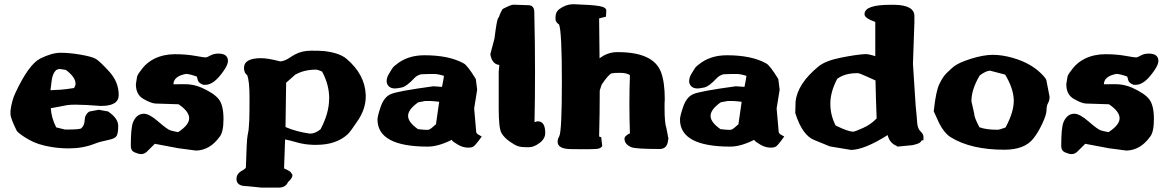

<svg xmlns="http://www.w3.org/2000/svg" viewBox="-20 -688 5484 901"><path d="M216.8 -264.6Q239.3 -266.1 243.2 -266.1Q247.1 -266.1 250.5 -266.4Q253.9 -266.6 258.8 -266.6Q288.1 -268.6 327.6 -274.9Q334.5 -286.1 334.5 -294.9Q334.5 -303.7 331.5 -311.3Q328.6 -318.8 323.2 -326.7Q312 -342.8 289.1 -359.9Q279.3 -360.8 267.6 -363.3Q264.2 -364.3 260.7 -364.3Q252.4 -364.3 244.1 -359.4H243.7Q227.1 -343.8 222.7 -311.3Q218.3 -278.8 216.8 -264.6ZM537.1 -241.7Q537.1 -190.9 454.6 -190.9Q453.6 -190.9 452.1 -190.9Q377 -196.8 335.4 -196.8Q309.1 -196.8 295.9 -194.8Q263.2 -188.5 251.5 -186.3Q239.7 -184.1 231.4 -182.6Q223.1 -181.2 218.3 -180.2Q221.2 -134.3 243.7 -90.3L285.2 -80.1H294.4Q354.5 -80.1 361.3 -85.9Q376.5 -98.6 377.4 -125Q378.4 -151.4 399.4 -164.6L443.4 -172.9L487.3 -165L488.3 -164.1Q534.7 -132.3 534.7 -97.7V-96.7Q534.7 -63 527.3 -50.3Q520 -38.1 492.7 -32.2Q446.8 -22.9 424.8 -13.7Q369.6 8.3 303.2 8.3Q301.8 8.3 300.3 8.3Q263.2 8.3 222.2 2Q158.2 -8.3 116.5 -32Q74.7 -55.7 59.1 -73.2Q29.3 -133.3 29.3 -151.9V-168.9Q35.2 -215.8 52.2 -252Q114.7 -385.7 168.7 -413.1Q222.7 -440.4 264.9 -440.4Q307.1 -440.4 359.9 -431.2Q412.6 -421.9 430.2 -411.4Q447.8 -400.9 492.4 -352.3Q537.1 -303.7 537.1 -241.7Z M1004.9 -436.5Q1049.8 -436.5 1049.8 -401.4Q1049.8 -385.3 1030.8 -357.4Q984.9 -290 944.8 -290H933.6Q911.1 -298.8 908.2 -311.8Q905.3 -324.7 903.8 -328.6Q871.6 -340.3 853 -341.3Q794.4 -330.1 793.9 -292.5H797.9Q806.6 -293 847.4 -293Q888.2 -293 925.3 -276.9Q985.8 -250 1007.3 -221.4Q1028.8 -192.9 1028.8 -129.4Q1028.8 -65.9 1009.3 -44.4Q964.8 16.6 900.4 18.6L817.9 7.8L706.5 -13.2L667 25.9Q654.8 35.2 642.8 35.2Q630.9 35.2 612.3 27.3Q593.8 19.5 593.8 -2.4Q593.8 -87.4 604 -113.3Q620.1 -153.8 655.3 -154.3Q680.7 -154.3 722.9 -117.4Q765.1 -80.6 779.5 -76.2Q793.9 -71.8 815.9 -67.9Q867.7 -101.6 867.7 -132.8Q867.7 -132.8 867.7 -133.3Q867.7 -165 817.9 -198.7L710.4 -202.1H708.5Q686.5 -204.1 652.1 -224.4Q617.7 -244.6 617.7 -292.5V-293.5L623.5 -329.6Q627.9 -342.3 649.7 -369.1Q671.4 -396 704.6 -412.6Q748 -433.6 800.5 -433.6Q853 -433.6 895 -426Q937 -418.5 945.8 -418.5H946.8Q952.1 -419.4 968 -428Q983.9 -436.5 1004.9 -436.5Z M1204.6 -415Q1237.8 -415 1294.9 -399.9Q1314.9 -401.4 1335.4 -414.8Q1356 -428.2 1364.7 -432.6Q1397 -450.2 1440.9 -450.2Q1484.9 -450.2 1502 -448.2Q1574.2 -439.5 1606 -412.1Q1692.9 -338.4 1696.3 -242.2V-234.9Q1696.3 -178.2 1660.4 -124Q1624.5 -69.8 1611.3 -57.6Q1557.1 -8.3 1464.8 -8.3H1451.2Q1410.2 -9.3 1374.3 -19.5Q1338.4 -29.8 1317.9 -33.7Q1315.9 34.7 1313 102.1Q1336.9 113.3 1342.8 118.2L1352.1 131.8V135.7Q1352.1 147.9 1331.5 166.5Q1320.3 192.4 1287.6 192.4H1207L1138.7 185.5H1138.2Q1089.8 185.5 1089.8 152.3V151.4Q1089.8 127.4 1114.3 113.8Q1133.3 103 1133.8 97.7Q1137.7 -32.7 1141.6 -50.5Q1145.5 -68.4 1146.5 -77.6Q1147.5 -86.9 1148.2 -99.6Q1148.9 -112.3 1149.9 -127.4Q1150.9 -158.7 1150.9 -232.9Q1150.9 -307.1 1140.1 -335Q1126 -345.2 1125 -366.7V-369.1Q1125 -415 1204.6 -415ZM1491.2 -352.5Q1471.2 -361.3 1461.7 -361.3Q1452.1 -361.3 1443.8 -360.6Q1435.5 -359.9 1427.2 -358.6Q1418.9 -357.4 1410.9 -355.5Q1402.8 -353.5 1395.5 -351.1Q1380.4 -345.7 1365.7 -337.9L1322.8 -299.8L1319.8 -91.8Q1370.6 -69.8 1434.1 -61Q1434.6 -61 1435.1 -61Q1459.5 -61 1484.4 -81.5Q1524.4 -157.2 1524.4 -224.1Q1524.4 -224.6 1524.9 -225.1Q1524.9 -291.5 1491.2 -352.5Z M2041 -210.4Q2010.3 -213.9 2002 -213.9H1974.6L1942.9 -208Q1895 -174.3 1895 -144.3Q1895 -114.3 1941.4 -82Q1968.8 -78.6 1982.9 -78.6Q1992.2 -78.6 1995.1 -80.6Q2002.4 -84.5 2007.3 -88.9Q2017.6 -98.1 2025.9 -105Q2033.2 -158.2 2041 -210.4ZM2054.2 -280.3Q2060.1 -308.1 2063.5 -332Q2035.6 -340.8 2018.1 -340.8H1992.7L1955.6 -339.4Q1936 -334 1924.8 -321.8Q1888.2 -282.7 1866.7 -277.8Q1844.7 -272.9 1834 -272.9Q1805.2 -272.9 1796.4 -295.9Q1794.4 -301.3 1794.4 -305.7Q1794.4 -323.7 1804.2 -339.8Q1814 -355.5 1817.9 -362.3Q1824.2 -373 1829.8 -377.4Q1835.4 -381.8 1838.4 -384.3Q1891.6 -428.7 1971.7 -428.7Q2087.4 -428.7 2155.8 -390.6Q2173.3 -381.8 2212.4 -317.9L2212.9 -316.9L2219.2 -267.1L2205.1 -179.2L2214.8 -67.9Q2215.3 -64 2221.7 -58.1L2240.7 -47.4Q2210.9 -5.4 2201.4 -0.2Q2191.9 4.9 2179.2 4.9H2178.2Q2152.3 4.9 2129.2 -9Q2106 -22.9 2103.5 -26.4Q2101.1 -29.8 2099.6 -31.7Q2036.1 0 1987.8 0Q1752.4 0 1751.5 -126.5Q1751.5 -143.6 1766.8 -188Q1782.2 -232.4 1813.7 -246.3Q1845.2 -260.3 2013.7 -283.2Z M2389.2 -666 2459 -663.6Q2486.8 -663.6 2487.3 -631.8Q2490.7 -483.4 2490.7 -354.7Q2490.7 -226.1 2488.3 -114.7L2501 -118.7H2503.9Q2538.6 -118.7 2538.6 -63.5Q2538.6 -37.1 2512 -17.1Q2485.4 2.9 2462.6 2.9Q2439.9 2.9 2429.2 1.7Q2418.5 0.5 2410.6 -2Q2396 -6.8 2371.3 -24.2Q2346.7 -41.5 2333.5 -63.2Q2320.3 -85 2320.3 -177.7V-352.1Q2322.3 -368.2 2323.2 -383.3Q2289.6 -386.2 2281.2 -431.6V-434.6L2300.3 -506.8Q2311.5 -594.7 2317.1 -602.1Q2322.8 -609.4 2323 -612.3Q2323.2 -615.2 2329.6 -628.9Q2336.4 -644 2340.3 -646.5Q2377.4 -666 2389.2 -666Z M2912.6 -44.9Q2919.4 -54.7 2936 -62.5Q2933.6 -130.9 2933.6 -198.7Q2933.6 -266.6 2936 -335.4Q2920.4 -346.2 2889.4 -346.2Q2858.4 -346.2 2850.6 -343.8Q2835.9 -339.4 2803.2 -290.5L2794.4 -263.2Q2794.4 -155.8 2791.5 -47.4L2801.3 -43.9L2806.2 -2.4Q2798.3 9.8 2778.1 11Q2757.8 12.2 2729.5 12.2H2710Q2669.9 11.7 2661.6 11.7Q2596.7 11.7 2596.7 -22.9Q2596.7 -34.7 2604.5 -48.8Q2616.7 -71.8 2616.7 -305.7Q2616.7 -539.6 2603.5 -573.2Q2586.9 -584 2586.9 -598.1V-607.9Q2586.9 -632.3 2605 -645.5Q2634.8 -667.5 2669.9 -668.5V-668H2677.7Q2755.4 -665.5 2790.3 -659.9Q2825.2 -654.3 2825.2 -638.7V-638.2L2823.7 -609.9Q2805.7 -605.5 2791.5 -601.6Q2792.5 -502 2793.5 -414.1Q2830.6 -443.4 2877.4 -443.4H2878.9Q3046.9 -443.4 3082 -349.1Q3099.6 -302.2 3099.6 -221.2L3098.6 -203.6V-176.8Q3098.6 -111.3 3107.4 -85.9L3117.2 -35.2L3115.2 -33.2Q3112.8 11.2 3075.2 11.2Q2961.9 11.2 2941.9 2.4Q2910.6 -11.2 2910.6 -37.1V-41L2912.6 -43.5Z M3460.4 -210.4Q3429.7 -213.9 3421.4 -213.9H3394L3362.3 -208Q3314.5 -174.3 3314.5 -144.3Q3314.5 -114.3 3360.8 -82Q3388.2 -78.6 3402.3 -78.6Q3411.6 -78.6 3414.6 -80.6Q3421.9 -84.5 3426.8 -88.9Q3437 -98.1 3445.3 -105Q3452.6 -158.2 3460.4 -210.4ZM3473.6 -280.3Q3479.5 -308.1 3482.9 -332Q3455.1 -340.8 3437.5 -340.8H3412.1L3375 -339.4Q3355.5 -334 3344.2 -321.8Q3307.6 -282.7 3286.1 -277.8Q3264.2 -272.9 3253.4 -272.9Q3224.6 -272.9 3215.8 -295.9Q3213.9 -301.3 3213.9 -305.7Q3213.9 -323.7 3223.6 -339.8Q3233.4 -355.5 3237.3 -362.3Q3243.7 -373 3249.3 -377.4Q3254.9 -381.8 3257.8 -384.3Q3311 -428.7 3391.1 -428.7Q3506.8 -428.7 3575.2 -390.6Q3592.8 -381.8 3631.8 -317.9L3632.3 -316.9L3638.7 -267.1L3624.5 -179.2L3634.3 -67.9Q3634.8 -64 3641.1 -58.1L3660.2 -47.4Q3630.4 -5.4 3620.8 -0.2Q3611.3 4.9 3598.6 4.9H3597.7Q3571.8 4.9 3548.6 -9Q3525.4 -22.9 3522.9 -26.4Q3520.5 -29.8 3519 -31.7Q3455.6 0 3407.2 0Q3171.9 0 3170.9 -126.5Q3170.9 -143.6 3186.3 -188Q3201.7 -232.4 3233.2 -246.3Q3264.6 -260.3 3433.1 -283.2Z M4088.4 -310.5Q4073.2 -316.9 4043.2 -330.8Q4013.2 -344.7 4004.9 -344.7H4003.4Q3943.8 -344.7 3908.7 -317.9Q3876.5 -256.3 3876.5 -201.7V-201.2Q3876.5 -147.5 3901.4 -99.1Q3960 -70.3 3982.4 -70.3H3986.8Q3993.2 -71.3 4029.8 -87.4Q4066.4 -103.5 4093.8 -132.3Q4090.3 -221.7 4088.4 -310.5ZM4037.1 -624.5Q4040.5 -665.5 4157.7 -665.5H4178.2Q4271 -663.6 4271 -612.3V-583L4264.2 -388.2L4276.9 -192.4Q4282.7 -135.7 4283.7 -116.7Q4285.2 -85.4 4299.3 -72Q4313.5 -58.6 4313.5 -46.4V-29.8H4306.2Q4303.7 -26.4 4298.6 -20.3Q4293.5 -14.2 4262.2 -6.8L4191.4 0L4186.5 -3.9Q4154.3 -17.1 4145.5 -54.2Q4037.6 14.2 3974.1 15.6L3874.5 -1L3803.7 -29.8Q3745.1 -51.3 3711.9 -157.7L3713.4 -210.4Q3721.7 -294.9 3821.3 -376.5Q3854.5 -403.3 3926.3 -417.5Q3999.5 -432.1 4039.6 -434.1H4042Q4058.1 -434.1 4087.4 -424.3V-585Q4037.1 -603 4037.1 -620.1Z M4737.3 -219.7Q4735.4 -273.9 4696.8 -337.9L4626 -356.4Q4606 -355.5 4577.6 -334Q4538.6 -268.6 4538.6 -212.9L4551.8 -154.3V-153.8Q4551.8 -136.7 4576.2 -90.8Q4607.9 -79.1 4659.7 -79.1H4663.6Q4669.4 -79.1 4698.7 -89.8Q4737.3 -161.6 4737.3 -213.9Q4737.3 -214.4 4737.3 -215.3ZM4361.8 -165.5Q4371.6 -259.8 4388.2 -293.9Q4404.8 -328.1 4421.4 -344.2Q4438 -360.4 4444.1 -365.7Q4450.2 -371.1 4455.6 -375.5Q4479.5 -394.5 4537.6 -412.6Q4595.7 -430.7 4639.2 -430.7Q4682.6 -430.7 4732.4 -416.5Q4827.1 -389.6 4879.9 -328.1Q4887.2 -319.8 4890.1 -312.5L4905.3 -234.4V-233.4Q4905.3 -216.8 4898.2 -204.3Q4891.1 -191.9 4891.1 -171.1Q4891.1 -150.4 4871.3 -108.2Q4851.6 -65.9 4830.1 -39.1Q4789.1 14.6 4693.4 14.6Q4535.6 14.6 4440.9 -44.4Q4411.1 -63.5 4387.7 -108.9Z M5371.1 -436.5Q5416 -436.5 5416 -401.4Q5416 -385.3 5397 -357.4Q5351.1 -290 5311 -290H5299.8Q5277.3 -298.8 5274.4 -311.8Q5271.5 -324.7 5270 -328.6Q5237.8 -340.3 5219.2 -341.3Q5160.6 -330.1 5160.2 -292.5H5164.1Q5172.9 -293 5213.6 -293Q5254.4 -293 5291.5 -276.9Q5352.1 -250 5373.5 -221.4Q5395 -192.9 5395 -129.4Q5395 -65.9 5375.5 -44.4Q5331.1 16.6 5266.6 18.6L5184.1 7.8L5072.8 -13.2L5033.2 25.9Q5021 35.2 5009 35.2Q4997.1 35.2 4978.5 27.3Q4960 19.5 4960 -2.4Q4960 -87.4 4970.2 -113.3Q4986.3 -153.8 5021.5 -154.3Q5046.9 -154.3 5089.1 -117.4Q5131.3 -80.6 5145.8 -76.2Q5160.2 -71.8 5182.1 -67.9Q5233.9 -101.6 5233.9 -132.8Q5233.9 -132.8 5233.9 -133.3Q5233.9 -165 5184.1 -198.7L5076.7 -202.1H5074.7Q5052.7 -204.1 5018.3 -224.4Q4983.9 -244.6 4983.9 -292.5V-293.5L4989.7 -329.6Q4994.1 -342.3 5015.9 -369.1Q5037.6 -396 5070.8 -412.6Q5114.3 -433.6 5166.7 -433.6Q5219.2 -433.6 5261.2 -426Q5303.2 -418.5 5312 -418.5H5313Q5318.4 -419.4 5334.2 -428Q5350.1 -436.5 5371.1 -436.5Z"/></svg>

Font: Drukaatie burti
Style: Heavy
Weight: 800
Version: Version 0.14